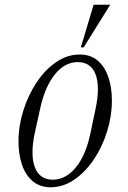

<svg xmlns="http://www.w3.org/2000/svg" viewBox="-20 -780 540 810"><path d="M194 10Q148 10 117.5 -16Q87 -42 72.5 -86Q58 -130 58 -183Q58 -249 78.5 -314Q99 -379 134.5 -432.5Q170 -486 217 -518Q264 -550 316 -550Q362 -550 392 -524.5Q422 -499 437 -455Q452 -411 452 -357Q452 -290 431.5 -224.5Q411 -159 375 -106Q339 -53 292.5 -21.5Q246 10 194 10ZM202 -22Q258 -22 300.5 -74.5Q343 -127 362 -220L383 -320Q403 -413 383.5 -465.5Q364 -518 308 -518Q253 -518 211 -465.5Q169 -413 149 -320L127 -220Q107 -127 127 -74.5Q147 -22 202 -22ZM321 -580 375 -760H445L333 -580Z"/></svg>

Font: Xanh Mono
Style: Italic
Weight: 400
Italic angle: -12°
Monospace: yes
Designer: Lam Bao, Duy Dao
Foundry: Yellow Type Foundry
Version: Version 3.101; ttfautohint (v1.8.3)